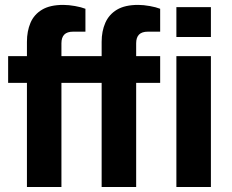

<svg xmlns="http://www.w3.org/2000/svg" viewBox="-20 -752 932 772"><path d="M88.3 0V-418.8H12.7V-526.4H88.3V-583.7Q88.3 -626.7 102.6 -660.3Q116.9 -693.8 149.1 -713.1Q181.2 -732.3 234.3 -732.3Q256.3 -732.3 281.9 -727.7Q307.4 -723.1 323.5 -716.7V-624.7H274.4Q250 -624.7 238.5 -613Q227 -601.3 227 -578V-526.4H388.7V-583.7Q388.7 -626.7 403.5 -660.3Q418.2 -693.8 450.3 -713.1Q482.5 -732.3 535.6 -732.3Q556.8 -732.3 582.4 -727.7Q607.9 -723.1 624 -716.7V-624.7H574.9Q550.5 -624.7 539 -613Q527.5 -601.3 527.5 -578V-526.4H624V-418.8H527.5V0H388.7V-418.8H227V0ZM689.2 -603.3V-723.4H828V-603.3ZM689.2 0V-526.4H828V0Z"/></svg>

Font: Archivo Variable SemiBold
Style: Regular
Weight: 600
Designer: Hector Gatti
Foundry: Omnibus-Type
Version: Version 2.001